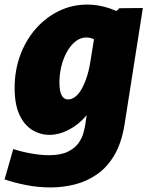

<svg xmlns="http://www.w3.org/2000/svg" viewBox="-54 -575 654 840"><path d="M168 245Q112 245 59.5 234.5Q7 224 -34 210L4 77Q44 90 85.5 97Q127 104 159 104Q212 104 243 88.5Q274 73 289.5 51Q305 29 311 6.5Q317 -16 319 -29L336 -145L401 -253Q390 -168 352 -108Q314 -48 263 -16.5Q212 15 162 15Q122 15 87 -6.5Q52 -28 31 -73Q10 -118 10 -191Q10 -266 34 -332Q58 -398 101.5 -448Q145 -498 203 -526.5Q261 -555 328 -555Q376 -555 425.5 -538.5Q475 -522 522 -487L438 -510L468 -539L571 -540L491 -31Q478 50 446.5 103.5Q415 157 370 188Q325 219 273 232Q221 245 168 245ZM244 -140Q260 -140 275 -151.5Q290 -163 302.5 -184.5Q315 -206 325 -236Q335 -266 341 -303L363 -439L394 -378Q375 -395 358 -403Q341 -411 324 -411Q298 -411 276.5 -394Q255 -377 239 -348.5Q223 -320 214.5 -285Q206 -250 206 -214Q206 -177 215.5 -158.5Q225 -140 244 -140Z"/></svg>

Font: Bitter Thin Black
Style: Italic
Weight: 900
Italic angle: -9°
Version: Version 3.020